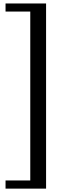

<svg xmlns="http://www.w3.org/2000/svg" viewBox="-20 -904 360 1115"><path d="M12.2 191.4V144H155.8V-836.9H12.2V-883.8H247.6V191.4Z"/></svg>

Font: Khmer Busra Bunong
Style: Regular
Weight: 400
Designer: D. Kanjahn
Version: Version 7.100; 2014